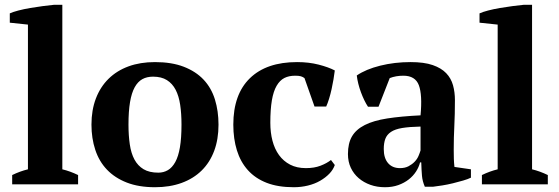

<svg xmlns="http://www.w3.org/2000/svg" viewBox="-20 -772 2339 804"><path d="M307 0H31V-39Q64 -55 97 -63V-669L21 -677V-716Q34 -722 57 -728Q80 -734 106.5 -738.5Q133 -743 159.5 -746.5Q186 -750 207 -752H241V-63Q274 -55 307 -39Z M363 -250Q363 -311 381.5 -359.5Q400 -408 434.5 -442Q469 -476 518 -494Q567 -512 629 -512Q699 -512 749.5 -492.5Q800 -473 832.5 -438.5Q865 -404 880 -355.5Q895 -307 895 -250Q895 -189 877 -140.5Q859 -92 824.5 -58Q790 -24 740.5 -6Q691 12 629 12Q561 12 511 -7.5Q461 -27 428 -61.5Q395 -96 379 -144.5Q363 -193 363 -250ZM518 -250Q518 -205 523.5 -167.5Q529 -130 543 -104Q557 -78 581 -63.5Q605 -49 643 -49Q665 -49 683 -59.5Q701 -70 714 -93.5Q727 -117 733.5 -155.5Q740 -194 740 -250Q740 -296 734.5 -333Q729 -370 715.5 -396Q702 -422 679 -436.5Q656 -451 621 -451Q595 -451 576 -440.5Q557 -430 544 -406.5Q531 -383 524.5 -344.5Q518 -306 518 -250Z M1382 -81Q1375 -61 1359 -44.5Q1343 -28 1320.5 -15Q1298 -2 1269.5 5Q1241 12 1210 12Q1144 12 1096.5 -6.5Q1049 -25 1018 -59.5Q987 -94 972 -142.5Q957 -191 957 -250Q957 -377 1026.5 -444.5Q1096 -512 1224 -512Q1273 -512 1314 -501.5Q1355 -491 1382 -477Q1380 -460 1376.5 -439.5Q1373 -419 1368.5 -398.5Q1364 -378 1358 -358.5Q1352 -339 1346 -326H1297L1255 -445Q1248 -450 1240 -452.5Q1232 -455 1216 -455Q1190 -455 1171 -445.5Q1152 -436 1138.5 -413Q1125 -390 1118.5 -352Q1112 -314 1112 -258Q1112 -217 1121 -182.5Q1130 -148 1148.5 -122.5Q1167 -97 1195 -82.5Q1223 -68 1261 -68Q1296 -68 1322 -78Q1348 -88 1366 -102Z M1880 -145Q1880 -123 1880.5 -107Q1881 -91 1883 -73L1952 -63V-28Q1940 -22 1919.5 -16Q1899 -10 1876.5 -4.5Q1854 1 1832 4.5Q1810 8 1793 10H1759Q1749 -13 1747 -36Q1745 -59 1744 -92H1739Q1734 -72 1722 -53.5Q1710 -35 1691.5 -20.5Q1673 -6 1648 3Q1623 12 1592 12Q1559 12 1531 2Q1503 -8 1482 -26Q1461 -44 1449 -69.5Q1437 -95 1437 -127Q1437 -172 1454 -201Q1471 -230 1507.5 -248.5Q1544 -267 1601.5 -276Q1659 -285 1741 -289Q1749 -375 1734 -415Q1719 -455 1669 -455Q1638 -455 1612 -445L1565 -325H1521Q1513 -337 1505.5 -352.5Q1498 -368 1491.5 -385.5Q1485 -403 1480.5 -421Q1476 -439 1474 -456Q1512 -482 1572 -497Q1632 -512 1699 -512Q1756 -512 1792 -499.5Q1828 -487 1848.5 -465.5Q1869 -444 1877 -415Q1885 -386 1885 -353Q1885 -293 1882.5 -244.5Q1880 -196 1880 -145ZM1655 -68Q1676 -68 1691 -76Q1706 -84 1716.5 -95Q1727 -106 1732.5 -119Q1738 -132 1741 -142V-242Q1694 -241 1664 -236Q1634 -231 1617 -219.5Q1600 -208 1593.5 -190.5Q1587 -173 1587 -148Q1587 -110 1605 -89Q1623 -68 1655 -68Z M2274 0H1998V-39Q2031 -55 2064 -63V-669L1988 -677V-716Q2001 -722 2024 -728Q2047 -734 2073.5 -738.5Q2100 -743 2126.5 -746.5Q2153 -750 2174 -752H2208V-63Q2241 -55 2274 -39Z"/></svg>

Font: PT Serif
Style: Bold
Weight: 700
Designer: A.Korolkova, O.Umpeleva, V.Yefimov
Foundry: ParaType Ltd
Version: Version 1.000W OFL; ttfautohint (v1.6)